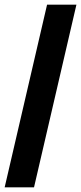

<svg xmlns="http://www.w3.org/2000/svg" viewBox="-20 -756 348 824"><path d="M0 48 182 -736H308L126 48Z"/></svg>

Font: Archivo SemiExpanded Black
Style: Regular
Weight: 900
Width: 6
Designer: Hector Gatti
Foundry: Omnibus-Type
Version: Version 2.001